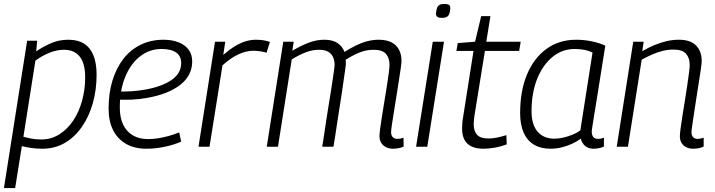

<svg xmlns="http://www.w3.org/2000/svg" viewBox="-27 -746 3634 976"><path d="M-7 210 111 -539H162L157 -485Q196 -511 235 -527.5Q274 -544 321 -544Q369 -544 400.5 -524Q432 -504 448 -464.5Q464 -425 464 -366Q464 -290 445 -222Q426 -154 389.5 -101.5Q353 -49 302.5 -19.5Q252 10 188 10Q156 10 130.5 6Q105 2 84 -3L50 210ZM183 -37Q233 -37 274.5 -63Q316 -89 345.5 -133.5Q375 -178 390.5 -235Q406 -292 406 -353Q406 -423 378.5 -458Q351 -493 298 -493Q263 -493 226 -478.5Q189 -464 153 -438L92 -51Q109 -46 132 -41.5Q155 -37 183 -37Z M574 -281Q605 -280 639.5 -282Q674 -284 708 -290Q795 -305 844.5 -339Q894 -373 894 -425Q894 -461 868.5 -479Q843 -497 794 -497Q733 -497 685 -459.5Q637 -422 609.5 -355Q582 -288 582 -199Q582 -148 599 -112.5Q616 -77 648 -58Q680 -39 726 -39Q750 -39 776 -43Q802 -47 829.5 -54.5Q857 -62 884 -73L894 -26Q855 -9 808.5 0.5Q762 10 717 10Q657 10 614 -14.5Q571 -39 548 -84.5Q525 -130 525 -194Q525 -272 544.5 -336Q564 -400 600 -446.5Q636 -493 688 -518.5Q740 -544 804 -544Q849 -544 882 -530.5Q915 -517 932.5 -492.5Q950 -468 950 -434Q950 -362 889 -314.5Q828 -267 719 -248Q680 -241 641 -239.5Q602 -238 569 -240Z M1118 -534 1108 -467Q1139 -494 1167 -511Q1195 -528 1221.5 -536Q1248 -544 1274 -544Q1295 -544 1313.5 -541Q1332 -538 1345 -533L1328 -478Q1312 -483 1294.5 -485.5Q1277 -488 1260 -488Q1226 -488 1187.5 -471Q1149 -454 1104 -414L1038 0H982L1066 -534Z M1971 10Q1952 10 1936 2.5Q1920 -5 1911 -19.5Q1902 -34 1902 -55Q1902 -66 1905.5 -93Q1909 -120 1915 -157Q1921 -194 1927.5 -234Q1934 -274 1940 -311Q1946 -348 1949.5 -376Q1953 -404 1953 -416Q1953 -451 1935 -472Q1917 -493 1872 -493Q1834 -493 1799 -478.5Q1764 -464 1730 -442Q1731 -437 1731 -430Q1731 -423 1731 -417Q1730 -408 1727 -387.5Q1724 -367 1720 -338.5Q1716 -310 1711 -276Q1706 -242 1700 -205Q1694 -168 1688.5 -131.5Q1683 -95 1678 -61.5Q1673 -28 1668 0H1611Q1616 -29 1621 -64.5Q1626 -100 1632 -138Q1638 -176 1644 -213.5Q1650 -251 1655.5 -285Q1661 -319 1665 -347Q1669 -375 1671.5 -393Q1674 -411 1674 -415Q1674 -437 1666.5 -454.5Q1659 -472 1642 -482.5Q1625 -493 1594 -493Q1561 -493 1527 -480Q1493 -467 1456 -444L1386 0H1329L1413 -534H1466L1459 -488Q1501 -513 1541 -528.5Q1581 -544 1622 -544Q1664 -544 1689 -527Q1714 -510 1724 -482Q1754 -501 1782.5 -515Q1811 -529 1840 -536.5Q1869 -544 1898 -544Q1938 -544 1963.5 -530.5Q1989 -517 2001.5 -493Q2014 -469 2014 -437Q2014 -426 2010 -398Q2006 -370 2000 -332Q1994 -294 1987.5 -253Q1981 -212 1975 -175Q1969 -138 1965 -111Q1961 -84 1961 -74Q1961 -58 1969.5 -49Q1978 -40 1994 -40Q2001 -40 2008.5 -41.5Q2016 -43 2024 -46L2025 -1Q2012 5 1998 7.5Q1984 10 1971 10Z M2088 0 2173 -534H2230L2145 0ZM2232 -726Q2248 -726 2255.5 -721Q2263 -716 2262 -703Q2261 -685 2256.5 -674.5Q2252 -664 2243 -659.5Q2234 -655 2219 -655Q2205 -655 2197 -660Q2189 -665 2189 -678Q2191 -696 2195 -706.5Q2199 -717 2208 -721.5Q2217 -726 2232 -726Z M2547 -59 2549 -12Q2516 0 2486 5Q2456 10 2430 10Q2395 10 2371 -1Q2347 -12 2334.5 -34.5Q2322 -57 2322 -93Q2322 -104 2323 -119.5Q2324 -135 2327 -150L2380 -487H2293L2300 -527L2388 -534L2419 -664H2466L2445 -534H2620L2612 -487H2438L2384 -153Q2383 -142 2382 -132.5Q2381 -123 2381 -114Q2381 -80 2398 -61Q2415 -42 2456 -42Q2478 -42 2501 -47Q2524 -52 2547 -59Z M2990 10Q2974 10 2960.5 4Q2947 -2 2938 -14Q2929 -26 2925 -41Q2905 -26 2879.5 -14.5Q2854 -3 2826.5 3.5Q2799 10 2771 10Q2722 10 2687.5 -10.5Q2653 -31 2635 -71.5Q2617 -112 2617 -171Q2617 -284 2652 -367.5Q2687 -451 2751 -497.5Q2815 -544 2902 -544Q2921 -544 2941.5 -542Q2962 -540 2981 -536Q3000 -532 3017.5 -526.5Q3035 -521 3050 -514Q3034 -414 3022.5 -341.5Q3011 -269 3003 -219.5Q2995 -170 2990 -140Q2985 -110 2983 -95.5Q2981 -81 2981 -79Q2981 -59 2989 -49.5Q2997 -40 3013 -40Q3021 -40 3028 -41.5Q3035 -43 3043 -46V-1Q3032 4 3018.5 7Q3005 10 2990 10ZM2923 -83 2985 -479Q2967 -488 2944 -492.5Q2921 -497 2894 -497Q2831 -497 2781.5 -456.5Q2732 -416 2703.5 -345Q2675 -274 2675 -180Q2675 -112 2706 -76.5Q2737 -41 2791 -41Q2813 -41 2836.5 -46.5Q2860 -52 2882.5 -61Q2905 -70 2923 -83Z M3192 -534H3245L3238 -486Q3269 -504 3299 -516.5Q3329 -529 3360 -536.5Q3391 -544 3424 -544Q3483 -544 3511.5 -514.5Q3540 -485 3540 -436Q3540 -425 3536 -397Q3532 -369 3526 -331Q3520 -293 3513.5 -251.5Q3507 -210 3501.5 -173Q3496 -136 3492 -109.5Q3488 -83 3488 -74Q3488 -58 3496 -49Q3504 -40 3520 -40Q3527 -40 3534 -41.5Q3541 -43 3550 -46V-1Q3538 5 3524 7.5Q3510 10 3497 10Q3477 10 3461.5 2.5Q3446 -5 3437.5 -19.5Q3429 -34 3429 -54Q3429 -65 3432.5 -92.5Q3436 -120 3442 -157Q3448 -194 3454.5 -234.5Q3461 -275 3466.5 -312Q3472 -349 3475.5 -376.5Q3479 -404 3479 -416Q3479 -451 3460.5 -472.5Q3442 -494 3396 -494Q3369 -494 3342.5 -487.5Q3316 -481 3289.5 -469.5Q3263 -458 3235 -443L3165 0H3108Z"/></svg>

Font: Georama Light
Style: Italic
Weight: 300
Italic angle: -9°
Designer: Jean-Baptiste Levee
Foundry: Production Type
Version: Version 1.001